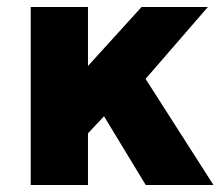

<svg xmlns="http://www.w3.org/2000/svg" viewBox="-20 -530 643 550"><path d="M68 0V-510H232V-341L385.5 -510H575.5L397 -304L591.5 0H397.5L278 -197L232 -148V0Z"/></svg>

Font: Geologica
Style: Bold
Weight: 700
Designer: Sindre Bremnes, Frode Helland
Foundry: Monokrom Skriftforlag AS
Version: Version 1.010; ttfautohint (v1.8.4.7-5d5b);gftools[0.9.28]